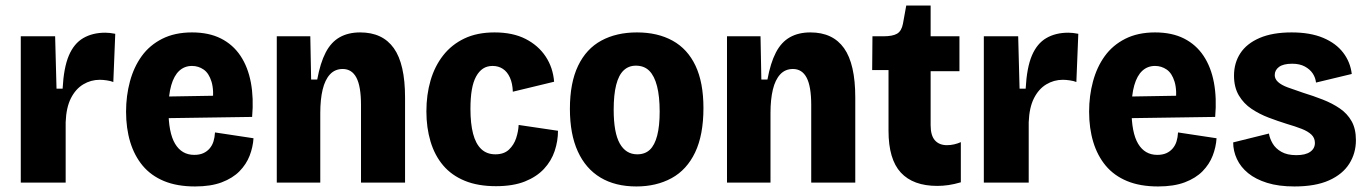

<svg xmlns="http://www.w3.org/2000/svg" viewBox="-20 -659 4936 693"><path d="M55 0V-266V-528H179L184 -339H206Q210 -415 228.5 -458.5Q247 -502 280.5 -521.5Q314 -541 360 -541Q368 -541 377 -540Q386 -539 396 -537L389 -363Q379 -367 365 -369Q351 -371 340 -371Q308 -371 280.5 -354.5Q253 -338 236 -304.5Q219 -271 217 -218V0Z M684 14Q619 14 572 -5.5Q525 -25 495 -61Q465 -97 450 -146.5Q435 -196 435 -256Q435 -313 449 -365Q463 -417 491.5 -456.5Q520 -496 565.5 -519Q611 -542 673 -542Q734 -542 777.5 -520Q821 -498 848 -457.5Q875 -417 885.5 -361Q896 -305 890 -237L547 -232V-310L784 -314L747 -279Q753 -333 743.5 -364Q734 -395 715 -408Q696 -421 673 -421Q646 -421 627 -403.5Q608 -386 598 -351Q588 -316 588 -264Q588 -180 612 -140Q636 -100 681 -100Q700 -100 713.5 -106Q727 -112 736.5 -123Q746 -134 750.5 -148.5Q755 -163 756 -181L895 -160Q893 -128 881 -97Q869 -66 844.5 -41Q820 -16 780.5 -1Q741 14 684 14Z M979 0V-324V-528H1100L1103 -372H1125Q1136 -432 1155.5 -469.5Q1175 -507 1206 -524.5Q1237 -542 1280 -542Q1361 -542 1401.5 -485Q1442 -428 1442 -307V0H1283V-280Q1283 -347 1266.5 -378.5Q1250 -410 1217 -410Q1189 -410 1171 -390.5Q1153 -371 1144.5 -335.5Q1136 -300 1136 -251V0Z M1770 13Q1705 13 1657.5 -6.5Q1610 -26 1579.5 -62Q1549 -98 1534 -148Q1519 -198 1519 -257Q1519 -317 1534 -368.5Q1549 -420 1579.5 -459Q1610 -498 1656 -520Q1702 -542 1765 -542Q1831 -542 1877 -518.5Q1923 -495 1949.5 -455Q1976 -415 1980 -364L1831 -328Q1830 -358 1820.5 -379Q1811 -400 1795 -410.5Q1779 -421 1758 -421Q1738 -421 1723.5 -411.5Q1709 -402 1698.5 -383Q1688 -364 1683 -335Q1678 -306 1678 -266Q1678 -213 1687.5 -176.5Q1697 -140 1717 -121Q1737 -102 1768 -102Q1799 -102 1817 -119Q1835 -136 1843 -160.5Q1851 -185 1852 -208L1994 -187Q1994 -150 1982 -114Q1970 -78 1943.5 -49.5Q1917 -21 1874.5 -4Q1832 13 1770 13Z M2277 14Q2201 14 2147.5 -18Q2094 -50 2065.5 -112.5Q2037 -175 2037 -266Q2037 -360 2066.5 -421.5Q2096 -483 2150.5 -512.5Q2205 -542 2279 -542Q2354 -542 2408 -512Q2462 -482 2490.5 -421.5Q2519 -361 2519 -269Q2519 -172 2489 -109Q2459 -46 2404 -16Q2349 14 2277 14ZM2280 -102Q2308 -102 2325.5 -118.5Q2343 -135 2352 -169.5Q2361 -204 2361 -256Q2361 -311 2351.5 -348Q2342 -385 2323.5 -403.5Q2305 -422 2275 -422Q2249 -422 2231 -405Q2213 -388 2204 -352.5Q2195 -317 2195 -263Q2195 -180 2217 -141Q2239 -102 2280 -102Z M2604 0V-324V-528H2725L2728 -372H2750Q2761 -432 2780.5 -469.5Q2800 -507 2831 -524.5Q2862 -542 2905 -542Q2986 -542 3026.5 -485Q3067 -428 3067 -307V0H2908V-280Q2908 -347 2891.5 -378.5Q2875 -410 2842 -410Q2814 -410 2796 -390.5Q2778 -371 2769.5 -335.5Q2761 -300 2761 -251V0Z M3363 12Q3276 12 3231.5 -36Q3187 -84 3187 -187V-406H3128L3129 -528H3168Q3202 -528 3218 -537.5Q3234 -547 3239 -573L3251 -639H3339V-528H3443V-402H3339V-207Q3339 -170 3354.5 -152.5Q3370 -135 3398 -135Q3411 -135 3424 -138Q3437 -141 3448 -146V-1Q3424 6 3403.5 9Q3383 12 3363 12Z M3531 0V-266V-528H3655L3660 -339H3682Q3686 -415 3704.5 -458.5Q3723 -502 3756.5 -521.5Q3790 -541 3836 -541Q3844 -541 3853 -540Q3862 -539 3872 -537L3865 -363Q3855 -367 3841 -369Q3827 -371 3816 -371Q3784 -371 3756.5 -354.5Q3729 -338 3712 -304.5Q3695 -271 3693 -218V0Z M4160 14Q4095 14 4048 -5.5Q4001 -25 3971 -61Q3941 -97 3926 -146.5Q3911 -196 3911 -256Q3911 -313 3925 -365Q3939 -417 3967.5 -456.5Q3996 -496 4041.5 -519Q4087 -542 4149 -542Q4210 -542 4253.5 -520Q4297 -498 4324 -457.5Q4351 -417 4361.5 -361Q4372 -305 4366 -237L4023 -232V-310L4260 -314L4223 -279Q4229 -333 4219.5 -364Q4210 -395 4191 -408Q4172 -421 4149 -421Q4122 -421 4103 -403.5Q4084 -386 4074 -351Q4064 -316 4064 -264Q4064 -180 4088 -140Q4112 -100 4157 -100Q4176 -100 4189.5 -106Q4203 -112 4212.5 -123Q4222 -134 4226.5 -148.5Q4231 -163 4232 -181L4371 -160Q4369 -128 4357 -97Q4345 -66 4320.5 -41Q4296 -16 4256.5 -1Q4217 14 4160 14Z M4652 14Q4595 14 4553.5 1Q4512 -12 4485 -34Q4458 -56 4444.5 -85Q4431 -114 4431 -145L4560 -177Q4563 -159 4573.5 -141Q4584 -123 4605 -111Q4626 -99 4659 -99Q4692 -99 4709 -111Q4726 -123 4726 -143Q4726 -161 4713.5 -173Q4701 -185 4678 -194Q4655 -203 4624 -212Q4592 -222 4559 -234.5Q4526 -247 4497.5 -266Q4469 -285 4451.5 -314.5Q4434 -344 4434 -386Q4434 -432 4457 -467Q4480 -502 4526.5 -522Q4573 -542 4642 -542Q4709 -542 4755.5 -522.5Q4802 -503 4828 -469Q4854 -435 4859 -392L4730 -361Q4728 -379 4718 -394Q4708 -409 4689.5 -419Q4671 -429 4644 -429Q4612 -429 4596.5 -417.5Q4581 -406 4581 -388Q4581 -374 4593 -363Q4605 -352 4628 -343.5Q4651 -335 4684 -324Q4720 -313 4754.5 -299.5Q4789 -286 4816 -267.5Q4843 -249 4858.5 -221.5Q4874 -194 4874 -153Q4874 -106 4850 -68Q4826 -30 4777 -8Q4728 14 4652 14Z"/></svg>

Font: Bricolage Grotesque SemiCondensed ExtraBold
Style: Regular
Weight: 800
Width: 4
Designer: Mathieu Triay
Foundry: Atelier Triay
Version: Version 1.001;gftools[0.9.33.dev8+g029e19f]